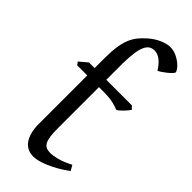

<svg xmlns="http://www.w3.org/2000/svg" viewBox="-250 -796 849 849"><g transform="rotate(45 175.0 -371.5)"><path d="M350.1 -694.8Q350.1 -690.9 343 -683.3Q335.9 -675.8 326.2 -667.7Q316.4 -659.7 305.9 -652.6Q295.4 -645.5 288.1 -642.1Q277.8 -658.7 267.8 -669.4Q257.8 -680.2 248.3 -686.3Q238.8 -692.4 230.5 -694.6Q222.2 -696.8 215.3 -696.8Q200.7 -696.8 189.7 -689.5Q178.7 -682.1 171.4 -665.5Q164.1 -648.9 160.4 -621.6Q156.7 -594.2 156.2 -554.2V-454.1H315.9L330.1 -439.9Q325.7 -433.1 319.1 -425.5Q312.5 -418 305.7 -410.9Q298.8 -403.8 292.2 -398.4Q285.6 -393.1 280.8 -391.1Q269 -397 245.1 -402.6Q221.2 -408.2 181.6 -408.2H156.2V-149.9Q156.2 -120.6 158.9 -101.3Q161.6 -82 168 -70.6Q174.3 -59.1 184.3 -54.4Q194.3 -49.8 209 -49.8Q226.1 -49.8 252 -56.2Q277.8 -62.5 315.9 -82L330.1 -57.1Q306.2 -39.6 282.7 -26.1Q259.3 -12.7 238 -3.7Q216.8 5.4 198.7 10Q180.7 14.6 168 14.6Q150.9 14.6 135.5 8.3Q120.1 2 108.4 -12.5Q96.7 -26.9 89.8 -50.3Q83 -73.7 83 -107.9V-408.2H20L9.8 -421.9L47.9 -454.1H83V-515.6Q83 -556.6 87.2 -586.2Q91.3 -615.7 100.1 -638.2Q108.9 -660.6 122.6 -678Q136.2 -695.3 155.3 -711.9Q180.2 -733.9 207.3 -745.4Q234.4 -756.8 253.4 -756.8Q274.4 -756.8 292.2 -748.8Q310.1 -740.7 323 -730.2Q335.9 -719.7 343 -709.5Q350.1 -699.2 350.1 -694.8Z"/></g></svg>

Font: Akkhara
Style: Regular
Weight: 400
Designer: J. Victor Gaultney
Version: Version 1.00 June 13, 2006, initial release